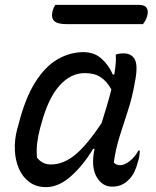

<svg xmlns="http://www.w3.org/2000/svg" viewBox="-20 -757 640 788"><path d="M322 -543Q367 -543 397 -516Q427 -489 443 -451H449Q458 -504 455 -533Q463 -536 470.5 -537Q478 -538 487 -538Q521 -538 534 -511.5Q547 -485 533 -417Q523 -358 505.5 -304.5Q488 -251 471.5 -199Q455 -147 447 -90Q457 -79 473 -79Q491 -79 512.5 -96Q534 -113 548 -139H554Q553 -129 552 -118Q551 -107 546 -93Q535 -48 512 -23Q497 -7 480 1Q463 9 440 9Q401 9 378 -28.5Q355 -66 365 -130Q366 -138 368 -146H362Q322 -79 271.5 -34Q221 11 169 11Q129 11 101 -9.5Q73 -30 58 -64Q43 -98 41 -140Q39 -182 50 -225L56 -246Q83 -353 124 -418.5Q165 -484 216 -513.5Q267 -543 322 -543ZM132 -110Q142 -97 156 -89.5Q170 -82 189 -82Q239 -82 287 -120.5Q335 -159 397 -252Q407 -285 417.5 -319Q428 -353 437 -390Q419 -423 393.5 -440Q368 -457 328 -457Q270 -457 224 -405.5Q178 -354 150 -250L145 -233Q136 -199 132.5 -169Q129 -139 132 -110ZM207 -737H551Q574 -737 582 -724.5Q590 -712 584 -691Q581 -680 576.5 -672.5Q572 -665 567 -658H252Q215 -658 202 -671.5Q189 -685 196 -713Q200 -727 207 -737Z"/></svg>

Font: Recursive Mn Csl St
Style: Italic
Weight: 400
Italic angle: -15°
Monospace: yes
Version: Version 1.079;hotconv 1.0.112;makeotfexe 2.5.65598; ttfautoh